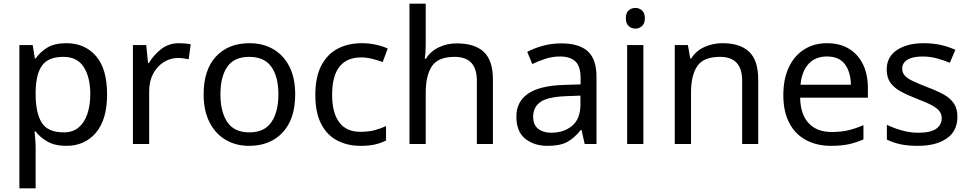

<svg xmlns="http://www.w3.org/2000/svg" viewBox="-20 -780 5251 1040"><path d="M340 -546Q439 -546 499.5 -477Q560 -408 560 -269Q560 -132 499.5 -61Q439 10 339 10Q277 10 236.5 -13.5Q196 -37 173 -68H167Q169 -51 171 -25Q173 1 173 20V240H85V-536H157L169 -463H173Q197 -498 236 -522Q275 -546 340 -546ZM324 -472Q242 -472 208.5 -426Q175 -380 173 -286V-269Q173 -170 205.5 -116.5Q238 -63 326 -63Q375 -63 406.5 -90Q438 -117 453.5 -163.5Q469 -210 469 -270Q469 -362 433.5 -417Q398 -472 324 -472Z M950 -546Q965 -546 982.5 -544.5Q1000 -543 1013 -540L1002 -459Q989 -462 973.5 -464Q958 -466 944 -466Q903 -466 867 -443.5Q831 -421 809.5 -380.5Q788 -340 788 -286V0H700V-536H772L782 -438H786Q812 -482 853 -514Q894 -546 950 -546Z M1579 -269Q1579 -136 1511.5 -63Q1444 10 1329 10Q1258 10 1202.5 -22.5Q1147 -55 1115 -117.5Q1083 -180 1083 -269Q1083 -402 1150 -474Q1217 -546 1332 -546Q1405 -546 1460.5 -513.5Q1516 -481 1547.5 -419.5Q1579 -358 1579 -269ZM1174 -269Q1174 -174 1211.5 -118.5Q1249 -63 1331 -63Q1412 -63 1450 -118.5Q1488 -174 1488 -269Q1488 -364 1450 -418Q1412 -472 1330 -472Q1248 -472 1211 -418Q1174 -364 1174 -269Z M1933 10Q1862 10 1806.5 -19Q1751 -48 1719.5 -109Q1688 -170 1688 -265Q1688 -364 1721 -426Q1754 -488 1810.5 -517Q1867 -546 1939 -546Q1980 -546 2018 -537.5Q2056 -529 2080 -517L2053 -444Q2029 -453 1997 -461Q1965 -469 1937 -469Q1779 -469 1779 -266Q1779 -169 1817.5 -117.5Q1856 -66 1932 -66Q1976 -66 2009.5 -75Q2043 -84 2071 -97V-19Q2044 -5 2011.5 2.5Q1979 10 1933 10Z M2286 -537Q2286 -497 2281 -462H2287Q2313 -503 2357.5 -524Q2402 -545 2454 -545Q2552 -545 2601 -498.5Q2650 -452 2650 -349V0H2563V-343Q2563 -472 2443 -472Q2353 -472 2319.5 -421.5Q2286 -371 2286 -277V0H2198V-760H2286Z M3019 -545Q3117 -545 3164 -502Q3211 -459 3211 -365V0H3147L3130 -76H3126Q3091 -32 3052.5 -11Q3014 10 2946 10Q2873 10 2825 -28.5Q2777 -67 2777 -149Q2777 -229 2840 -272.5Q2903 -316 3034 -320L3125 -323V-355Q3125 -422 3096 -448Q3067 -474 3014 -474Q2972 -474 2934 -461.5Q2896 -449 2863 -433L2836 -499Q2871 -518 2919 -531.5Q2967 -545 3019 -545ZM3045 -259Q2945 -255 2906.5 -227Q2868 -199 2868 -148Q2868 -103 2895.5 -82Q2923 -61 2966 -61Q3034 -61 3079 -98.5Q3124 -136 3124 -214V-262Z M3422 -737Q3442 -737 3457.5 -723.5Q3473 -710 3473 -681Q3473 -653 3457.5 -639Q3442 -625 3422 -625Q3400 -625 3385 -639Q3370 -653 3370 -681Q3370 -710 3385 -723.5Q3400 -737 3422 -737ZM3465 -536V0H3377V-536Z M3893 -546Q3989 -546 4038 -499.5Q4087 -453 4087 -349V0H4000V-343Q4000 -472 3880 -472Q3791 -472 3757 -422Q3723 -372 3723 -278V0H3635V-536H3706L3719 -463H3724Q3750 -505 3796 -525.5Q3842 -546 3893 -546Z M4460 -546Q4529 -546 4578.5 -516Q4628 -486 4654.5 -431.5Q4681 -377 4681 -304V-251H4314Q4316 -160 4360.5 -112.5Q4405 -65 4485 -65Q4536 -65 4575.5 -74.5Q4615 -84 4657 -102V-25Q4616 -7 4576 1.5Q4536 10 4481 10Q4405 10 4346.5 -21Q4288 -52 4255.5 -113.5Q4223 -175 4223 -264Q4223 -352 4252.5 -415Q4282 -478 4335.5 -512Q4389 -546 4460 -546ZM4459 -474Q4396 -474 4359.5 -433.5Q4323 -393 4316 -321H4589Q4588 -389 4557 -431.5Q4526 -474 4459 -474Z M5166 -148Q5166 -70 5108 -30Q5050 10 4952 10Q4896 10 4855.5 1Q4815 -8 4784 -24V-104Q4816 -88 4861.5 -74.5Q4907 -61 4954 -61Q5021 -61 5051 -82.5Q5081 -104 5081 -140Q5081 -160 5070 -176Q5059 -192 5030.5 -208Q5002 -224 4949 -244Q4897 -264 4860 -284Q4823 -304 4803 -332Q4783 -360 4783 -404Q4783 -472 4838.5 -509Q4894 -546 4984 -546Q5033 -546 5075.5 -536.5Q5118 -527 5155 -510L5125 -440Q5091 -454 5054 -464Q5017 -474 4978 -474Q4924 -474 4895.5 -456.5Q4867 -439 4867 -409Q4867 -387 4880 -371.5Q4893 -356 4923.5 -341.5Q4954 -327 5005 -307Q5056 -288 5092 -268Q5128 -248 5147 -219.5Q5166 -191 5166 -148Z"/></svg>

Font: Noto Sans Soyombo
Style: Regular
Weight: 400
Designer: Monotype Design Team
Foundry: Monotype Imaging Inc.
Version: Version 2.001; ttfautohint (v1.8.4.7-5d5b)